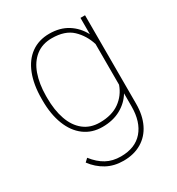

<svg xmlns="http://www.w3.org/2000/svg" viewBox="-178 -652 905 979"><g transform="rotate(-30 274.0 -162.5)"><path d="M91.3 124 109.9 106.4Q141.6 147 178.5 167Q215.3 187 263.2 187Q347.7 187 392.3 135.3Q437 83.5 437 -7.3V-84Q411.1 -41 365.2 -15.6Q319.3 9.8 257.3 9.8Q195.8 9.8 151.1 -23.7Q106.4 -57.1 82.8 -117.9Q59.1 -178.7 59.1 -259.3V-269.5Q59.1 -352.5 82.8 -413.1Q106.4 -473.6 151.4 -505.9Q196.3 -538.1 258.3 -538.1Q320.8 -538.1 366 -509.8Q411.1 -481.4 437 -432.1V-528.3H463.9V-7.3Q463.9 60.1 439.9 109.6Q416 159.2 370.8 186Q325.7 212.9 264.2 212.9Q208.5 212.9 165.3 189.2Q122.1 165.5 91.3 124ZM85.9 -259.3Q85.9 -187.5 105 -132.8Q124 -78.1 162.4 -47.4Q200.7 -16.6 256.8 -16.6Q327.6 -16.6 372.8 -48.8Q418 -81.1 437 -134.8V-374.5Q418.9 -432.6 377.2 -472.2Q335.4 -511.7 257.8 -511.7Q201.7 -511.7 163.1 -481.2Q124.5 -450.7 105.5 -396.7Q86.4 -342.8 85.9 -272Z"/></g></svg>

Font: Mardoto Thin
Style: Regular
Weight: 250
Designer: Christian Robertson, Vahan Hovhannisyan
Foundry: Google
Version: Version 1.000